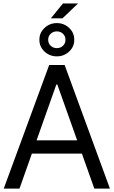

<svg xmlns="http://www.w3.org/2000/svg" viewBox="-20 -1110 669 1130"><path d="M94.7 0H2L269.5 -727.5H360.4L627 0H535.2L317.4 -612.3H311.5ZM128.9 -284.2H501V-206.1H128.9ZM279.3 -1002 350.6 -1089.8H439.5L347.7 -1002ZM314.5 -778.3Q272 -778.3 241.7 -806.9Q211.4 -835.4 211.9 -876Q211.4 -916.5 241.7 -945.3Q272 -974.1 314.5 -974.1Q356.9 -974.1 387.2 -945.3Q417.5 -916.5 417 -876Q417.5 -835.4 387.2 -806.9Q356.9 -778.3 314.5 -778.3ZM314.5 -826.7Q336.4 -826.7 351.1 -841.1Q365.7 -855.5 365.2 -876Q365.7 -896.5 351.1 -910.9Q336.4 -925.3 314.5 -925.3Q292.5 -925.3 277.8 -910.9Q263.2 -896.5 263.7 -876Q263.2 -855.5 277.8 -841.1Q292.5 -826.7 314.5 -826.7Z"/></svg>

Font: Inter Tight
Style: Regular
Weight: 400
Designer: Rasmus Andersson
Foundry: rsms
Version: Version 3.002